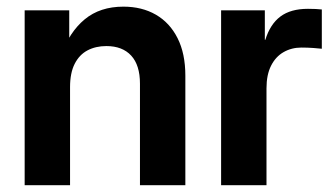

<svg xmlns="http://www.w3.org/2000/svg" viewBox="-20 -546 983 566"><path d="M186.5 -289.1V0H52.7V-515.6H184.1V-382.8H159.7Q184.6 -451.7 229.7 -489Q274.9 -526.4 343.8 -526.4Q398.4 -526.4 439.5 -502.7Q480.5 -479 503.4 -433.6Q526.4 -388.2 526.4 -322.8V0H392.6V-299.3Q392.6 -354 366.7 -382.1Q340.8 -410.2 293.5 -410.2Q262.2 -410.2 238 -397.5Q213.9 -384.8 200.2 -357.9Q186.5 -331.1 186.5 -289.1Z M631.8 0V-515.6H760.7V-428.7H762.2Q776.4 -474.6 806.6 -497.3Q836.9 -520 887.7 -520Q899.9 -520 910.4 -519.5Q920.9 -519 928.7 -518.1V-402.3Q921.4 -403.3 904.3 -404.5Q887.2 -405.8 868.7 -405.8Q839.4 -405.8 815.9 -392.3Q792.5 -378.9 779.1 -352.3Q765.6 -325.7 765.6 -285.6V0Z"/></svg>

Font: Inter Cardless Display
Style: Bold
Weight: 700
Designer: Rasmus Andersson
Foundry: rsms
Version: Version 4.001;git-9221beed3